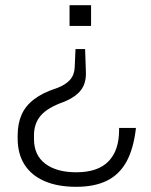

<svg xmlns="http://www.w3.org/2000/svg" viewBox="-20 -554 583 740"><path d="M308 -365 311 -278Q313 -235 292.5 -207.5Q272 -180 225 -161Q163 -139 137 -108.5Q111 -78 111 -33V-18Q111 44 154.5 77Q198 110 274 110Q357 110 398 68Q439 26 439 -53V-61H504Q495 19 467.5 69Q440 119 392 142.5Q344 166 274 166Q202 166 151.5 144Q101 122 74.5 80.5Q48 39 48 -21V-31Q48 -77 63 -111.5Q78 -146 111.5 -171.5Q145 -197 198 -214Q233 -227 250 -246.5Q267 -266 268 -296L271 -365ZM331 -534V-454H248V-534Z"/></svg>

Font: Mozilla Headline ExtraLight
Style: Regular
Weight: 200
Designer: Studio DRAMA
Foundry: Studio DRAMA
Version: Version 1.000